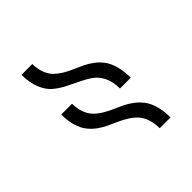

<svg xmlns="http://www.w3.org/2000/svg" viewBox="-159 -721 818 818"><g transform="rotate(-45 250.0 -311.5)"><path d="M89.8 -600.1H154.8Q155.3 -568.8 164.3 -545.4Q173.3 -522 188.2 -507.3Q203.1 -492.7 222.2 -481.2Q241.2 -469.7 262.5 -460.7Q283.7 -451.7 304.7 -441.7Q325.7 -431.6 344.7 -417.2Q363.8 -402.8 378.4 -383.3Q393.1 -363.8 401.6 -333Q410.2 -302.2 410.2 -262.2H345.2Q345.2 -303.2 331.1 -331.8Q316.9 -360.4 294.4 -376.2Q272 -392.1 244.9 -404.8Q217.8 -417.5 190.4 -431.4Q163.1 -445.3 140.6 -464.1Q118.2 -482.9 104 -517.3Q89.8 -551.8 89.8 -600.1ZM89.8 -360.8H154.8Q155.3 -329.6 164.3 -305.9Q173.3 -282.2 188.2 -267.3Q203.1 -252.4 222.2 -241Q241.2 -229.5 262.5 -220.2Q283.7 -210.9 304.7 -200.9Q325.7 -190.9 344.7 -176.3Q363.8 -161.6 378.4 -142.3Q393.1 -123 401.6 -92.8Q410.2 -62.5 410.2 -22.9H345.2Q345.2 -55.2 336.4 -79.6Q327.6 -104 313 -119.4Q298.3 -134.8 279.1 -146.7Q259.8 -158.7 238.8 -168.2Q217.8 -177.7 196.5 -187.5Q175.3 -197.3 156 -211.4Q136.7 -225.6 122.1 -244.4Q107.4 -263.2 98.6 -292.7Q89.8 -322.3 89.8 -360.8Z"/></g></svg>

Font: Antic Didone
Style: Regular
Weight: 400
Designer: Santiago Orozco
Foundry: Santiago Orozco
Version: Version 2.000